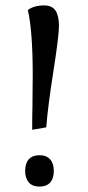

<svg xmlns="http://www.w3.org/2000/svg" viewBox="-20 -683 326 710"><path d="M100 -288 101 -405Q101 -568 83 -646Q106 -663 143 -663Q173 -663 185.5 -643.5Q198 -624 198 -588Q198 -550 178 -423Q157 -290 151 -212L99 -203Q99 -257 100 -288ZM73 -51Q73 -79 86.5 -94Q100 -109 126 -109Q152 -109 165.5 -93.5Q179 -78 179 -51Q179 -23 165.5 -8Q152 7 126 7Q100 7 86.5 -8.5Q73 -24 73 -51Z"/></svg>

Font: Caladea
Style: Regular
Weight: 400
Designer: Carolina Giovagnoli and Andres Torresi
Foundry: Carolina Giovagnoli & Andres Torresi
Version: Version 1.001